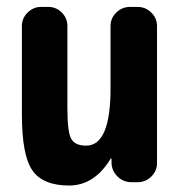

<svg xmlns="http://www.w3.org/2000/svg" viewBox="-20 -540 540 569"><path d="M387.7 -519.5Q411.1 -519.5 428.2 -502.9Q445.3 -486.3 445.3 -462.9V-56.6Q445.3 -33.2 428.2 -16.6Q411.1 0 387.7 0H370.1Q345.7 0 328.6 -16.6Q311.5 -33.2 310.5 -56.6V-69.3Q310.5 -70.3 309.6 -70.3Q307.6 -70.3 307.6 -69.3Q259.8 9.8 184.6 9.8Q107.4 9.8 76.2 -34.7Q44.9 -79.1 44.9 -200.2V-462.9Q44.9 -486.3 62 -502.9Q79.1 -519.5 101.6 -519.5H123Q146.5 -519.5 163.1 -502.9Q179.7 -486.3 179.7 -462.9V-219.7Q179.7 -149.4 190.9 -128.9Q202.1 -108.4 235.4 -108.4Q308.6 -108.4 307.6 -283.2V-462.9Q307.6 -486.3 324.7 -502.9Q341.8 -519.5 365.2 -519.5Z"/></svg>

Font: Rounded Mgen+ 1m bold
Style: Bold
Weight: 700
Designer: [Source Han Sans]
Ryoko NISHIZUKA  (kana & ideographs); Paul D. Hunt (Latin, Greek & Cyrillic); Wenlong ZHANG  (bopomofo
Version: Version 1.059.20150602